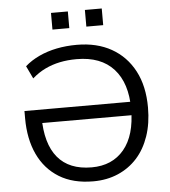

<svg xmlns="http://www.w3.org/2000/svg" viewBox="-59 -947 896 1010"><g transform="rotate(-5 388.5 -442.0)"><path d="M393 9Q286 9 213 -36Q140 -81 102 -162Q64 -243 64 -353V-391H647V-320H127L151 -353Q151 -211 211.5 -138Q272 -65 391 -65Q500 -65 562 -139.5Q624 -214 624 -353Q624 -490 556.5 -564.5Q489 -639 361 -639Q313 -639 272 -630.5Q231 -622 194.5 -604.5Q158 -587 125 -558L93 -625Q126 -654 169 -674Q212 -694 262 -704Q312 -714 368 -714Q474 -714 551 -670.5Q628 -627 670.5 -546.5Q713 -466 713 -353Q713 -269 690 -202Q667 -135 625 -88.5Q583 -42 524 -16.5Q465 9 393 9ZM427 -805V-893H516V-805ZM248 -805V-893H337V-805Z"/></g></svg>

Font: Nunito Sans 11pt
Style: Regular
Weight: 400
Version: Version 3.101;gftools[0.9.27]